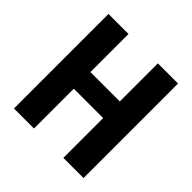

<svg xmlns="http://www.w3.org/2000/svg" viewBox="-174 -804 948 948"><g transform="rotate(45 300.0 -330.0)"><path d="M402 0V-660H543V0ZM57 0V-660H197V0ZM142 -278V-394H462V-278Z"/></g></svg>

Font: Bricolage Grotesque 36pt SemiCondensed
Style: Bold
Weight: 700
Width: 4
Designer: Mathieu Triay
Foundry: Atelier Triay
Version: Version 1.001;gftools[0.9.33.dev8+g029e19f]